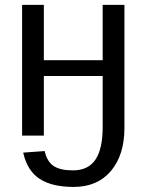

<svg xmlns="http://www.w3.org/2000/svg" viewBox="-20 -548 592 776"><path d="M160.6 62.5Q169.9 104.5 196.3 122.6Q222.7 140.6 274.9 140.6Q336.4 140.6 365.7 97.2Q395 53.7 395 -34.7V-240.7H157.2V0H69.3V-528.3H157.2V-304.7H395V-528.3H482.9V-30.8Q482.9 78.1 428.5 142.8Q374 207.5 277.8 207.5Q190.4 207.5 140.4 175Q90.3 142.6 73.7 68.8Z"/></svg>

Font: Arial
Style: Regular
Weight: 400
Designer: Steve Matteson
Foundry: Ascender Corporation
Version: Version 2.00.3